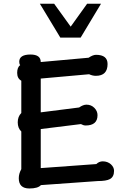

<svg xmlns="http://www.w3.org/2000/svg" viewBox="-20 -1021 676 1049"><path d="M202.6 -102.6 506.2 -124.6Q521.5 -139.5 541.5 -139.5Q567.7 -139.5 586.2 -123.1Q603.1 -107.2 603.1 -87.7Q603.1 -54.9 580.5 -42.6Q561 -31.8 513.8 -31.8L203.6 -9.7Q187.2 8.7 140.5 8.7Q82.6 8.7 82.6 -47.2Q82.6 -72.3 96.4 -96.9V-302.6Q76.9 -321 76.9 -352.8Q76.9 -384.1 96.4 -403.6V-580Q73.8 -592.3 73.8 -623.1Q73.8 -652.8 90.3 -665.6Q85.1 -671.3 85.1 -683.6Q85.1 -723.1 146.7 -723.1Q202.6 -723.1 202.6 -682.1L464.1 -705.6Q487.7 -721.5 504.6 -721.5Q567.7 -721.5 567.7 -671.3Q567.7 -606.7 503.6 -606.7Q485.6 -606.7 466.7 -615.4L202.6 -591.8V-407.2L412.3 -433.8Q434.4 -449.2 452.3 -449.2Q478.5 -449.2 495.9 -431.3Q512.8 -413.8 512.8 -391.8Q512.8 -335.4 447.7 -335.4Q435.9 -335.4 422.1 -343.1L202.6 -315.9ZM531.8 -1000.5 420.5 -815.4H309.7L197.9 -1000.5H275.9L366.2 -875.4L455.9 -1000.5Z"/></svg>

Font: Myanmar Handwriting
Style: Regular
Weight: 400
Designer: Khon Soe Zaw Thu
Foundry: PaOh Unicode khonsoezawthu@gmail.com and @hotmail.com
Version: Version 1.30 November 9, 2016